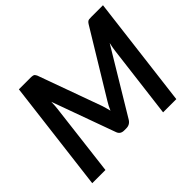

<svg xmlns="http://www.w3.org/2000/svg" viewBox="-158 -948 1174 1174"><g transform="rotate(-45 428.5 -361.5)"><path d="M752.4 -723.1H851.1L762.2 0H647.9L706.1 -471.2Q708.5 -492.7 716.8 -530.8L468.3 -118.2Q451.7 -89.8 419.4 -89.8H401.4Q368.7 -89.8 358.9 -118.2L210 -529.3Q209 -490.7 206.5 -473.1L149.4 0H35.2L124 -723.1H221.7Q248.5 -723.1 254.2 -716.3Q259.8 -709.5 263.2 -702.1L412.6 -289.1Q417 -275.9 420.4 -262.5Q423.8 -249 427.7 -234.9Q439.9 -264.2 455.6 -289.1L706.5 -702.1Q717.8 -721.2 731 -722.2Q744.1 -723.1 752.4 -723.1Z"/></g></svg>

Font: Lato-BoldItalic
Style: Bold Italic
Weight: 700
Italic angle: -7°
Designer: Lukasz Dziedzic
Foundry: tyPoland Lukasz Dziedzic
Version: Version 1.104; Western+Polish opensource